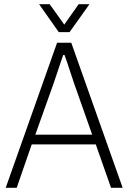

<svg xmlns="http://www.w3.org/2000/svg" viewBox="-20 -888 607 908"><path d="M7 0 250 -686H317L560 0H505L433 -205H130L59 0ZM147 -251H416L330 -495Q327 -505 321.5 -520.5Q316 -536 310 -555Q304 -574 297.5 -593Q291 -612 285 -628H279Q273 -611 265 -587.5Q257 -564 249 -539.5Q241 -515 234 -495ZM165 -868H215L298 -752H270L352 -868H403L309 -736H258Z"/></svg>

Font: Archivo SemiCondensed Thin
Style: Regular
Weight: 250
Width: 4
Designer: Hector Gatti
Foundry: Omnibus-Type
Version: Version 2.001